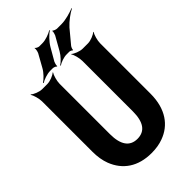

<svg xmlns="http://www.w3.org/2000/svg" viewBox="-275 -1023 1129 1129"><g transform="rotate(-45 290.0 -458.5)"><path d="M284 -108C221 -108 189 -154 189 -242V-661C189 -685 200 -722 209 -735L207 -737C195 -725 161 -711 138 -711H94C71 -711 37 -725 25 -737L23 -735C32 -722 43 -685 43 -661V-242C43 -201 49 -164 61 -133C96 -43 171 10 284 10C319 10 352 5 381 -6C467 -37 526 -114 526 -242V-661C526 -685 537 -722 546 -735L544 -737C532 -725 498 -711 475 -711H431C408 -711 373 -725 361 -737L360 -735C369 -722 379 -685 379 -661V-242C379 -154 348 -108 284 -108ZM372 -881 324 -796C310 -771 284 -745 268 -735L269 -731C285 -742 316 -754 340 -754H363C368 -754 380 -749 382 -745L386 -746C384 -751 391 -766 395 -771L464 -854C489 -882 529 -911 554 -923L553 -926C527 -915 480 -901 444 -901H408C401 -901 383 -907 381 -912L378 -910C380 -905 375 -887 372 -881ZM227 -877 183 -798C169 -772 141 -745 124 -734L126 -730C142 -741 178 -754 204 -754H226C233 -754 248 -748 250 -743L253 -745C251 -750 256 -768 259 -774L304 -852C321 -881 352 -912 371 -924L369 -927C350 -915 314 -901 286 -901H260C253 -901 237 -908 235 -914L233 -912C236 -906 231 -885 227 -877Z"/></g></svg>

Font: Asimov
Style: EdgeExtreme
Weight: 500
Designer: Google
Version: Version 2.000980: 2014